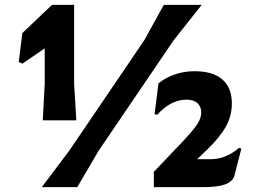

<svg xmlns="http://www.w3.org/2000/svg" viewBox="-20 -770 1087 790"><path d="M72 -634 194 -750H285V-425L294 -275H156L164 -425V-571L72 -508L57 -515ZM265 -150 574 -605 654 -750H810L695 -605L386 -150L298 0H152ZM973 -158 945 -49Q938 -23 907 -11.5Q876 0 814 0H613V-63L733 -189Q777 -236 792.5 -260.5Q808 -285 808 -307Q808 -332 792 -346Q776 -360 748 -360Q683 -360 627 -298L616 -300L632 -427Q660 -450 698.5 -463.5Q737 -477 780 -477Q856 -477 895 -443Q934 -409 934 -344Q934 -294 909.5 -249.5Q885 -205 830 -152L791 -115H849Q879 -115 909 -127.5Q939 -140 964 -162Z"/></svg>

Font: Farro Medium
Style: Regular
Weight: 500
Designer: Aceler Chua
Foundry: Grayscale Limited
Version: Version 1.101